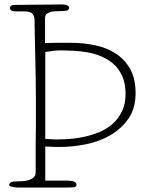

<svg xmlns="http://www.w3.org/2000/svg" viewBox="-20 -841 649 861"><path d="M63 -28Q92 -28 107.5 -33Q123 -38 130.5 -45Q138 -52 139 -59.5Q140 -67 140 -72Q140 -112 140 -140Q140 -168 140 -190Q140 -212 140.5 -232Q141 -252 141 -274.5Q141 -297 141 -325.5Q141 -354 141 -395Q141 -443 140 -494.5Q139 -546 138 -594Q137 -642 136 -683Q135 -724 135 -750Q135 -766 126.5 -778Q118 -790 86 -790H52Q35 -790 29.5 -795Q24 -800 24 -805Q24 -810 29 -814.5Q34 -819 52 -819Q69 -819 97.5 -819.5Q126 -820 156 -820Q186 -820 212 -820.5Q238 -821 250 -821Q254 -821 260.5 -821Q267 -821 273.5 -819.5Q280 -818 285 -815Q290 -812 290 -806Q290 -795 276 -793Q262 -791 248 -791Q239 -791 227.5 -790.5Q216 -790 206 -787Q196 -784 189 -778Q182 -772 182 -760V-648Q206 -649 233 -649Q260 -649 297 -649Q358 -649 411 -637Q464 -625 503.5 -598Q543 -571 565.5 -528Q588 -485 588 -423Q588 -355 556 -309Q524 -263 474.5 -234.5Q425 -206 365 -194Q305 -182 249 -182Q240 -182 229 -182Q218 -182 207 -183Q195 -183 183 -184V-31H280Q323 -31 323 -13Q323 -3 312.5 -1.5Q302 0 278 0H82Q74 0 63.5 0Q53 0 43.5 -1.5Q34 -3 27.5 -5Q21 -7 21 -12Q21 -17 27.5 -22.5Q34 -28 63 -28ZM255 -615Q236 -615 218 -613Q200 -611 183 -608V-218Q192 -217 203 -217Q212 -216 223.5 -216Q235 -216 248 -216Q265 -216 293.5 -218Q322 -220 355 -227Q388 -234 421.5 -247Q455 -260 482 -283Q509 -306 526 -339.5Q543 -373 543 -420Q543 -467 528 -500Q513 -533 488.5 -554.5Q464 -576 433.5 -588.5Q403 -601 371 -606.5Q339 -612 308.5 -613.5Q278 -615 255 -615Z"/></svg>

Font: Life Savers
Style: Regular
Weight: 400
Designer: Pablo Impallari, Rodrigo Fuenzalida, Brenda Gallo
Foundry: Pablo Impallari, Rodrigo Fuenzalida, Brenda Gallo
Version: Version 3.001; ttfautohint (v0.95) -l 8 -r 50 -G 200 -x 14 -